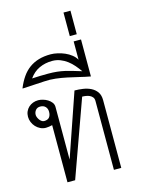

<svg xmlns="http://www.w3.org/2000/svg" viewBox="-144 -1076 857 1158"><g transform="rotate(-15 285.0 -497.5)"><path d="M464.8 -422.9V0H418.9V-430.2Q418.9 -444.8 411.9 -453.6Q404.8 -462.4 394.3 -467.3Q383.8 -472.2 371.3 -474.1Q358.9 -476.1 348.1 -476.1L176.8 0H128.9V-356.9Q119.6 -354.5 108.9 -352.8Q98.1 -351.1 88.9 -351.1Q70.8 -351.1 54.7 -358.9Q38.6 -366.7 26.6 -379.6Q14.6 -392.6 7.8 -409.2Q1 -425.8 1 -442.9Q1 -460.9 7.6 -475.8Q14.2 -490.7 25.9 -501.5Q37.6 -512.2 53 -518.1Q68.4 -523.9 85.9 -523.9Q99.1 -523.9 114.7 -519.5Q130.4 -515.1 144.3 -506.6Q158.2 -498 167.5 -485.8Q176.8 -473.6 176.8 -458V-128.9L313 -523.9Q338.4 -523.9 365.2 -520Q392.1 -516.1 414.3 -505.1Q436.5 -494.1 450.7 -474.4Q464.8 -454.6 464.8 -422.9ZM87.9 -483.9Q69.3 -483.9 59.1 -471.4Q48.8 -459 48.8 -441.9Q48.8 -435.1 52.2 -426.5Q55.7 -418 61 -410.6Q66.4 -403.3 73.7 -398.2Q81.1 -393.1 88.9 -393.1Q111.3 -393.1 121.6 -405.5Q131.8 -418 131.8 -439.9Q131.8 -459.5 120.1 -471.7Q108.4 -483.9 87.9 -483.9Z M384.8 -696.8V-811H430.7V-580.1Q396 -586.4 361.3 -595Q326.7 -603.5 291.7 -610.8Q256.8 -618.2 221.7 -622.3Q186.5 -626.5 150.9 -624L14.6 -616.2L13.7 -618.2Q29.3 -656.2 49.3 -685.1Q69.3 -713.9 95.7 -733.2Q122.1 -752.4 155.3 -762.2Q188.5 -772 230 -772Q249.5 -772 272.7 -766.8Q295.9 -761.7 317.6 -752.2Q339.4 -742.7 357.2 -728.5Q375 -714.4 384.8 -696.8ZM185.1 -663.1Q216.3 -663.1 240.7 -660.4Q265.1 -657.7 287.6 -652.6Q310.1 -647.5 334 -640.4Q357.9 -633.3 388.7 -624Q374.5 -644.5 357.9 -663.8Q341.3 -683.1 321.5 -698Q301.8 -712.9 278.6 -721.9Q255.4 -731 229 -731Q184.6 -731 147.7 -713.9Q110.8 -696.8 85 -660.2Q134.8 -663.1 185.1 -663.1Z M414.1 -995.1V-848.1H370.6V-995.1Z"/></g></svg>

Font: Saysettha OT
Style: Regular
Weight: 400
Designer: John M. Durdin and Silvain Dupertuis
Foundry: Lao Script for Windows
Version: Version 2.000